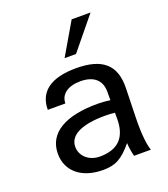

<svg xmlns="http://www.w3.org/2000/svg" viewBox="-139 -850 845 964"><g transform="rotate(-20 283.0 -368.5)"><path d="M400 -204C400 -105 352 -55 254 -55C197 -55 154 -93 154 -143C154 -208 229 -239 347 -239C369 -239 380 -238 400 -236ZM60 -140C60 -46 133 14 247 14C313 14 350 -6 405 -72C406 -52 408 -33 416 0H506C497 -24 487 -81 490 -182L494 -334C497 -459 430 -513 292 -513C158 -513 88 -462 88 -365H182C182 -414 224 -444 290 -444C361 -444 400 -410 400 -349V-303C381 -306 355 -308 335 -308C161 -309 60 -251 60 -140ZM356 -751 256 -580H317L457 -751Z"/></g></svg>

Font: Perun
Style: Regular
Weight: 400
Foundry: Copyright (c) Stefan Peev, Context Ltd, 2016
Version: Version 1.089